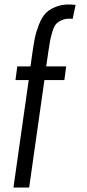

<svg xmlns="http://www.w3.org/2000/svg" viewBox="-20 -736 387 856"><path d="M40 100 108 -379H49L57 -440H116L124 -498Q130 -539 135 -565Q140 -591 153.5 -626Q167 -661 186 -679.5Q205 -698 238.5 -709Q272 -720 317 -714L304 -652Q279 -655 260.5 -648Q242 -641 231.5 -630.5Q221 -620 213.5 -594.5Q206 -569 203 -553Q200 -537 195 -502L186 -440H275L267 -379H178L110 100Z"/></svg>

Font: Arcon
Style: Regular
Weight: 400
Designer: M. Zarth
Foundry: martin zarth - visuelle & digitale kommunikation
Version: Version 1.131;PS 001.131;hotconv 1.0.70;makeotf.lib2.5.58329